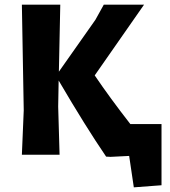

<svg xmlns="http://www.w3.org/2000/svg" viewBox="-20 -665 729 825"><path d="M74 0 82 -191 74 -645H239L233 -357L390 -580L426 -645H599L387 -341Q452 -245 540 -132H674V131L555 140L535 5L455 9L436 8Q348 -121 232 -319L230 -207L236 0Z"/></svg>

Font: Alegreya Sans SC ExtraBold
Style: Regular
Weight: 800
Designer: Juan Pablo del Peral
Foundry: Huerta Tipografica
Version: Version 2.007